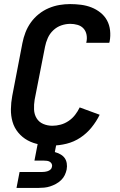

<svg xmlns="http://www.w3.org/2000/svg" viewBox="-20 -702 590 942"><path d="M237 12Q204 12 173 6.5Q142 1 115.5 -13.5Q89 -28 69.5 -51.5Q50 -75 41.5 -104.5Q33 -134 33.5 -166.5Q34 -199 40 -231L90 -491Q95 -517 105 -543Q115 -569 131.5 -592Q148 -615 170.5 -633Q193 -651 219 -662Q245 -673 271.5 -677.5Q298 -682 324 -682Q351 -682 378 -678.5Q405 -675 429 -665.5Q453 -656 473 -640Q493 -624 505 -602Q517 -580 520 -553Q523 -526 518 -499L516 -492H403L404 -496Q408 -514 404.5 -532Q401 -550 389.5 -562.5Q378 -575 360.5 -580Q343 -585 325 -585Q303 -585 281 -577.5Q259 -570 241.5 -553.5Q224 -537 214.5 -515.5Q205 -494 201 -473L150 -213Q146 -189 147 -165Q148 -141 159.5 -122Q171 -103 192 -94Q213 -85 237 -85Q257 -85 277.5 -90.5Q298 -96 316.5 -108.5Q335 -121 348.5 -138.5Q362 -156 371 -175L469 -139Q453 -106 429 -76.5Q405 -47 374 -26.5Q343 -6 307 3Q271 12 237 12ZM61 220 76 142H184Q191 142 199 141Q207 140 214.5 137.5Q222 135 228 129.5Q234 124 235 116Q237 108 233.5 101.5Q230 95 224 91.5Q218 88 210.5 87Q203 86 195 86H149L182 -85H274L249 44Q263 48 276 55Q289 62 297 73Q305 84 307.5 99Q310 114 307 130Q304 144 297.5 157.5Q291 171 279.5 182Q268 193 254 200.5Q240 208 226 212.5Q212 217 197.5 218.5Q183 220 169 220Z"/></svg>

Font: Lode Term
Style: Bold Italic
Weight: 700
Italic angle: -11°
Monospace: yes
Designer: Belleve Invis
Foundry: Belleve Invis
Version: Version 29.2.0